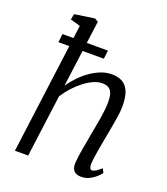

<svg xmlns="http://www.w3.org/2000/svg" viewBox="-149 -920 898 1034"><g transform="rotate(20 300.0 -403.5)"><path d="M437.5 10Q419.5 10 407 4Q394.5 -2 388.2 -14.8Q382 -27.5 382.5 -48.5Q383.5 -65 386.2 -86.5Q389 -108 393.2 -131.5Q397.5 -155 401.8 -178.5Q406 -202 409.5 -223Q413.5 -245 418.2 -269.5Q423 -294 427.2 -319.8Q431.5 -345.5 434.2 -370.5Q437 -395.5 437 -417.5Q437 -450.5 429.8 -468.8Q422.5 -487 408.5 -494.8Q394.5 -502.5 372.5 -502.5Q349.5 -502.5 323.5 -491Q297.5 -479.5 270.8 -459Q244 -438.5 220 -412Q196 -385.5 177.5 -356.5L130.5 0H54.5L153 -751L96 -767.5L102 -800L216.5 -817L236.5 -805L185.5 -421Q205.5 -449.5 230.8 -475.8Q256 -502 284.5 -522Q313 -542 343.8 -553.8Q374.5 -565.5 406 -565.5Q440.5 -565.5 465.5 -552Q490.5 -538.5 503.8 -507.2Q517 -476 517 -422.5Q517 -399.5 512.8 -368.8Q508.5 -338 502.5 -305.8Q496.5 -273.5 491.5 -246Q488 -227 484 -205Q480 -183 476 -160.5Q472 -138 469 -116.8Q466 -95.5 464.5 -77.5Q464 -60.5 467.8 -51.5Q471.5 -42.5 479.5 -42.5Q490.5 -42.5 502.2 -50Q514 -57.5 531.5 -73L543.5 -50.5Q539.5 -44 524.8 -29.5Q510 -15 487.5 -2.5Q465 10 437.5 10ZM80.5 -678H341L335 -629.5H74.5Z"/></g></svg>

Font: Merriweather 24pt Light
Style: Italic
Weight: 300
Italic angle: -7.8°
Version: Version 2.101